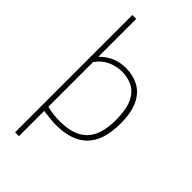

<svg xmlns="http://www.w3.org/2000/svg" viewBox="-308 -889 1190 1190"><g transform="rotate(45 287.5 -294.0)"><path d="M91.5 220V-808H125.5V-478H128.5Q157.5 -509.5 200.2 -528.8Q243 -548 297 -548Q358 -548 407.5 -522.2Q457 -496.5 486.5 -437.8Q516 -379 516 -280Q516 -133 446.8 -62Q377.5 9 241.5 9Q210.5 9 180.5 5.8Q150.5 2.5 125.5 -1.5V220ZM243.5 -24Q361.5 -24 420.8 -84.2Q480 -144.5 480 -276Q480 -367 455.5 -419.2Q431 -471.5 389.2 -493.2Q347.5 -515 294.5 -515Q248 -515 202.8 -495Q157.5 -475 125.5 -429.5V-38Q177.5 -24 243.5 -24Z"/></g></svg>

Font: Encode Sans SmExp Th
Style: Regular
Weight: 100
Width: 6
Designer: Multiple Designers
Foundry: Impallari Type
Version: Version 3.002; ttfautohint (v1.8.3) -l 8 -r 50 -G 200 -x 14 